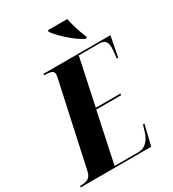

<svg xmlns="http://www.w3.org/2000/svg" viewBox="-263 -1051 1059 1172"><g transform="rotate(-30 266.0 -465.5)"><path d="M-45 0 -43 -10H-33Q-8 -10 12.5 -20Q33 -30 41 -67L165 -637Q167 -646 169 -656Q171 -666 171 -673Q171 -692 155 -698Q139 -704 113 -704H103L105 -714H577L549 -571H539Q540 -576 541.5 -590Q543 -604 544.5 -620Q546 -636 546 -645Q546 -675 534 -689.5Q522 -704 492 -704H348L278 -375H452L450 -364H275L200 -10H366Q404 -10 427.5 -34.5Q451 -59 461 -92L477 -143H487L452 0ZM433 -771Q401 -787 365 -815.5Q329 -844 300.5 -873.5Q272 -903 260 -921L263 -931H398Q403 -906 411.5 -876Q420 -846 429.5 -820Q439 -794 445 -780L443 -771Z"/></g></svg>

Font: Noto Serif Display ExtraCondensed Black
Style: Italic
Weight: 900
Width: 2
Italic angle: -12°
Designer: Monotype Design Team
Foundry: Monotype Imaging Inc.
Version: Version 2.009